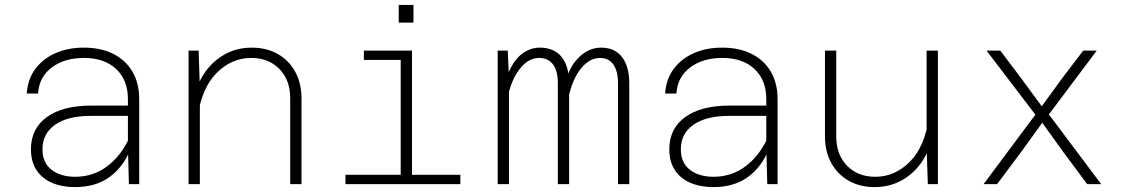

<svg xmlns="http://www.w3.org/2000/svg" viewBox="-20 -750 4590 782"><path d="M505 0 501 -150V-346Q501 -424 453 -469Q405 -514 322 -514Q242 -514 190.5 -475Q139 -436 135 -369H89Q93 -428 124 -469.5Q155 -511 206 -533.5Q257 -556 321 -556Q391 -556 441.5 -530.5Q492 -505 519.5 -458Q547 -411 547 -346V0ZM285 12Q232 12 191.5 -5.5Q151 -23 128.5 -57.5Q106 -92 106 -142Q106 -226 170.5 -273Q235 -320 353 -320H513V-278H349Q256 -278 204.5 -242Q153 -206 153 -142Q153 -87 190 -58.5Q227 -30 286 -30Q359 -30 415.5 -72Q472 -114 506 -187L512 -144Q484 -72 427.5 -30Q371 12 285 12Z M1162 0V-350Q1162 -424 1118 -469Q1074 -514 1003 -514Q923 -514 862 -452.5Q801 -391 784 -270L773 -364Q798 -454 860.5 -505Q923 -556 1005 -556Q1066 -556 1111.5 -530Q1157 -504 1182.5 -457.5Q1208 -411 1208 -349V0ZM748 0V-544H789L794 -395V0Z M1612 0V-544H1658V0ZM1387 0V-38H1855V0ZM1462 -506V-544H1635V-506ZM1604 -658V-730H1664V-658Z M2497 0V-411Q2497 -461 2478 -487.5Q2459 -514 2424 -514Q2373 -514 2334 -454Q2295 -394 2284 -278L2276 -372Q2287 -462 2330.5 -509Q2374 -556 2428 -556Q2484 -556 2513.5 -517.5Q2543 -479 2543 -410V0ZM2007 0V-544H2048L2053 -433V0ZM2252 0V-411Q2252 -461 2232.5 -487.5Q2213 -514 2175 -514Q2125 -514 2086 -454Q2047 -394 2036 -278L2031 -372Q2039 -432 2060 -473Q2081 -514 2112 -535Q2143 -556 2178 -556Q2237 -556 2267.5 -518Q2298 -480 2298 -410V0Z M3105 0 3101 -150V-346Q3101 -424 3053 -469Q3005 -514 2922 -514Q2842 -514 2790.5 -475Q2739 -436 2735 -369H2689Q2693 -428 2724 -469.5Q2755 -511 2806 -533.5Q2857 -556 2921 -556Q2991 -556 3041.5 -530.5Q3092 -505 3119.5 -458Q3147 -411 3147 -346V0ZM2885 12Q2832 12 2791.5 -5.5Q2751 -23 2728.5 -57.5Q2706 -92 2706 -142Q2706 -226 2770.5 -273Q2835 -320 2953 -320H3113V-278H2949Q2856 -278 2804.5 -242Q2753 -206 2753 -142Q2753 -87 2790 -58.5Q2827 -30 2886 -30Q2959 -30 3015.5 -72Q3072 -114 3106 -187L3112 -144Q3084 -72 3027.5 -30Q2971 12 2885 12Z M3386 -544V-194Q3386 -120 3430 -75Q3474 -30 3545 -30Q3625 -30 3686 -91.5Q3747 -153 3764 -274L3775 -180Q3750 -90 3687.5 -39Q3625 12 3543 12Q3482 12 3436.5 -14Q3391 -40 3365.5 -86.5Q3340 -133 3340 -195V-544ZM3800 -544V0H3759L3754 -149V-544Z M4252 -284 4465 0H4408L4307 -136L4225 -250L4142 -135L4041 0H3986L4197 -283L3998 -544H4054L4140 -430L4223 -317L4306 -431L4392 -544H4447Z"/></svg>

Font: Azeret Mono Thin
Style: Regular
Weight: 100
Designer: Martin Vácha
Foundry: Displaay
Version: Version 1.002